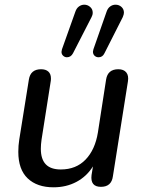

<svg xmlns="http://www.w3.org/2000/svg" viewBox="-20 -789 606 818"><path d="M58 -142Q58 -169 62 -194L103 -450Q110 -494 155 -494Q175 -494 186 -484Q197 -474 197 -455Q197 -446 196 -442L157 -194Q154 -173 154 -155Q154 -111 175 -89Q196 -67 239 -67Q304 -67 344.5 -109Q385 -151 397 -224L432 -450Q439 -494 484 -494Q507 -494 518 -480.5Q529 -467 525 -442L461 -38Q455 7 410 7Q364 7 370 -43L376 -80Q349 -37 305.5 -14Q262 9 208 9Q138 9 98 -29Q58 -67 58 -142ZM400 -545Q390 -545 383 -551.5Q376 -558 376 -569Q377 -574 378 -579L434 -739Q439 -754 449.5 -761.5Q460 -769 472 -769Q487 -769 497.5 -759.5Q508 -750 508 -735Q508 -728 503 -716L425 -562Q417 -545 400 -545ZM265 -545Q256 -545 249 -551.5Q242 -558 242 -568Q242 -571 244 -579L301 -739Q306 -754 316.5 -761.5Q327 -769 339 -769Q353 -769 364 -759.5Q375 -750 375 -735Q375 -725 370 -716L291 -562Q282 -545 265 -545Z"/></svg>

Font: SN Pro
Style: Italic
Weight: 400
Italic angle: -9°
Designer: Tobias Whetton
Foundry: Supernotes
Version: Version 1.003